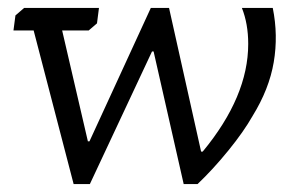

<svg xmlns="http://www.w3.org/2000/svg" viewBox="-20 -465 753 485"><path d="M488 -82H492Q607 -221 607 -354Q607 -405 591 -445H669Q683 -376 671.5 -308Q660 -240 618 -172Q596 -133 557 -85Q518 -37 479 0H444L368 -335H364L207 0H166L65 -388H14L19 -426L41 -445H230L225 -406L204 -388H137L202 -108H206L361 -445H407Z"/></svg>

Font: Zilla Slab
Style: Italic
Weight: 400
Italic angle: -6°
Designer: Typotheque.com
Foundry: Typotheque type foundry
Version: Version 1.1; 2017; ttfautohint (v1.6)